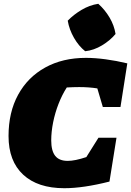

<svg xmlns="http://www.w3.org/2000/svg" viewBox="-20 -979 691 1012"><path d="M319 13Q179 13 102 -58.5Q25 -130 25 -262Q25 -387 75.5 -479.5Q126 -572 218 -623Q310 -674 433 -674Q480 -674 536.5 -666.5Q593 -659 651 -645L615 -415H522L493 -513Q449 -520 398 -520Q383 -520 366.5 -519.5Q350 -519 332 -518Q307 -479 288.5 -431.5Q270 -384 260 -334Q250 -284 250 -239Q250 -184 271 -157.5Q292 -131 337 -131Q375 -131 435 -151L499 -253H594L557 -22Q419 13 319 13ZM498 -959Q533 -928 557.5 -886.5Q582 -845 589 -800Q561 -766 518 -740Q475 -714 429 -709Q395 -736 370 -779.5Q345 -823 337 -870Q368 -902 410 -927Q452 -952 498 -959Z"/></svg>

Font: Piazzolla Black
Style: Italic
Weight: 900
Italic angle: -11.3°
Designer: Juan Pablo del Peral
Foundry: Huerta Tipografica
Version: Version 1.330